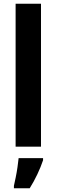

<svg xmlns="http://www.w3.org/2000/svg" viewBox="-20 -780 301 1021"><path d="M198 0H63V-760H198ZM209 72Q197 108 178.5 147Q160 186 138 221H54V208Q58 190 63.5 163.5Q69 137 73 109Q77 81 79 61H209Z"/></svg>

Font: Noto Sans Arabic Cond
Style: Bold
Weight: 700
Width: 3
Designer: Monotype Design Team, Nadine Chahine, Nizar Qandah and Khaled Hosny
Foundry: Monotype Imaging Inc.
Version: Version 2.012; ttfautohint (v1.8.4.7-5d5b)